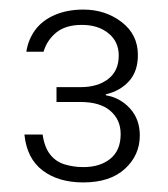

<svg xmlns="http://www.w3.org/2000/svg" viewBox="-20 -728 351 401"><path d="M154 -347Q102 -347 69 -372Q36 -397 31 -447H69Q73 -420 85 -405Q97 -390 115.5 -384.5Q134 -379 154 -379Q189 -379 210.5 -396.5Q232 -414 232 -448Q232 -478 210.5 -496.5Q189 -515 148 -515H98V-546H148Q184 -546 206 -563Q228 -580 228 -612Q228 -641 206.5 -658.5Q185 -676 151 -676Q117 -676 97.5 -660Q78 -644 71 -620H35Q39 -646 54 -666Q69 -686 95 -697Q121 -708 154 -708Q200 -708 234 -682Q268 -656 268 -613Q268 -579 249.5 -558.5Q231 -538 201 -531V-529Q231 -524 251.5 -501.5Q272 -479 272 -445Q272 -404 241 -375.5Q210 -347 154 -347Z"/></svg>

Font: DM Sans 9pt ExtraLight
Style: Regular
Weight: 250
Version: Version 4.004;gftools[0.9.30]